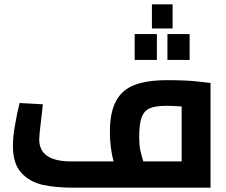

<svg xmlns="http://www.w3.org/2000/svg" viewBox="-20 -871 1047 891"><path d="M957 -486 905 -492Q846 -499 758 -499Q662 -499 605 -477Q547 -455 519 -403Q490 -350 490 -260Q490 -185 507 -122H310Q162 -122 162 -224Q162 -244 171 -317Q178 -378 179 -387L71 -393Q59 -347 50 -292Q40 -239 40 -194Q40 -111 79 -69Q117 -27 179 -13Q237 0 326 0H957ZM626 -235Q626 -295 637 -326Q648 -356 674 -368Q700 -380 754 -380Q780 -380 823 -377V-122H645Q635 -155 631 -174Q626 -199 626 -235ZM685 -851V-739H781V-851ZM605 -713V-593H708V-713ZM757 -713V-593H860V-713Z"/></svg>

Font: Online Auction - Bold
Style: Bold
Weight: 500
Designer: Mohamed Mostafa, the designer of Online Auction
Foundry: Kief Type Foundry
Version: ""